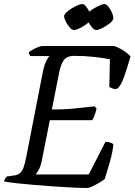

<svg xmlns="http://www.w3.org/2000/svg" viewBox="-29 -932 667 952"><path d="M403 0Q374 0 331 -2Q288 -4 238.5 -7.5Q189 -11 141 -15Q93 -19 53.5 -23.5Q14 -28 -9 -32Q-8 -40 -3.5 -46.5Q1 -53 5 -57L34 -61Q56 -63 68 -72Q80 -81 87.5 -101Q95 -121 102 -158L183 -573Q190 -608 200 -628.5Q210 -649 217 -654H122Q120 -656 117 -660.5Q114 -665 114 -673Q121 -679 134.5 -686.5Q148 -694 161.5 -699Q175 -704 180 -704H537Q560 -696 583 -681.5Q606 -667 618 -652Q603 -599 587 -553Q571 -507 554 -494Q544 -488 530.5 -493Q517 -498 513 -501L516 -638Q489 -644 440.5 -649.5Q392 -655 339 -655Q301 -655 286 -631.5Q271 -608 265 -575L228 -389Q290 -389 338.5 -394Q387 -399 440 -405L450 -393Q444 -371 438.5 -356.5Q433 -342 428 -336H218L178 -134Q173 -109 164 -92Q155 -75 148 -67H411L494 -229Q508 -229 521 -224Q534 -219 533 -213Q531 -189 523 -157Q515 -125 505.5 -94.5Q496 -64 490 -44Q480 -36 463 -26Q446 -16 429.5 -8Q413 0 403 0ZM337 -783Q328 -783 317 -795.5Q306 -808 297.5 -824.5Q289 -841 289 -851Q289 -860 300 -870.5Q311 -881 326.5 -890.5Q342 -900 357 -906Q372 -912 379 -912Q388 -912 397.5 -900Q407 -888 414 -874Q430 -888 454 -900Q478 -912 489 -912Q498 -912 508.5 -899Q519 -886 526 -869.5Q533 -853 533 -842Q533 -831 516.5 -817.5Q500 -804 479.5 -793.5Q459 -783 448 -783Q439 -783 428.5 -795Q418 -807 410 -821Q395 -807 372 -795Q349 -783 337 -783Z"/></svg>

Font: Texturina
Style: Italic
Weight: 400
Italic angle: -11°
Designer: Guillermo Torres Carreño
Foundry: Omnibus-Type
Version: Version 1.002; ttfautohint (v1.8.3)